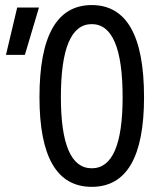

<svg xmlns="http://www.w3.org/2000/svg" viewBox="-20 -723 626 753"><path d="M339.8 9.8Q134.8 9.8 134.8 -341.8Q134.8 -703.1 339.8 -703.1Q544.9 -703.1 544.9 -341.8Q544.9 9.8 339.8 9.8ZM339.8 -63Q460.9 -63 460.9 -341.8Q460.9 -628.4 339.8 -628.4Q218.8 -628.4 218.8 -341.8Q218.8 -63 339.8 -63ZM3.4 -507.8 47.4 -693.4H132.8L77.6 -507.8Z"/></svg>

Font: Cascadia Code PL SemiLight
Style: Regular
Weight: 350
Monospace: yes
Designer: Aaron Bell
Foundry: Saja Typeworks
Version: Version 2404.023; ttfautohint (v1.8.4)